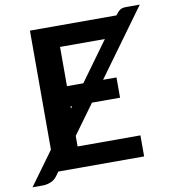

<svg xmlns="http://www.w3.org/2000/svg" viewBox="-126 -833 868 966"><g transform="rotate(-10 307.5 -350.0)"><path d="M221 -300.5 229 -312H221ZM221 -415.5H304.5L450 -616H221ZM221 -107.5H542V0H103.5L89.5 19.5Q75 39.5 54.8 47.5Q34.5 55.5 15 55.5H-38L86 -115V-723H528Q534.5 -732 540.2 -738.2Q546 -744.5 552 -748.5Q558 -752.5 565.5 -754.2Q573 -756 584 -756H653L405.5 -415.5H474V-312H330.5L221 -161.5Z"/></g></svg>

Font: Lato 2
Style: Bold
Weight: 700
Designer: Lukasz Dziedzic with Adam Twardoch and Botio Nikoltchev
Foundry: tyPoland Lukasz Dziedzic
Version: Version 2.015; 2015-08-06; http://www.latofonts.com/